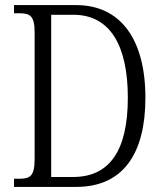

<svg xmlns="http://www.w3.org/2000/svg" viewBox="-20 -734 640 754"><path d="M35 0H279C464 0 551 -131 551 -350C551 -579 454 -714 279 -714H35V-682H53C98 -682 116 -673 116 -606V-111C116 -42 99 -32 54 -32H35ZM267 -39H181V-676H268C412 -676 482 -556 482 -350C482 -145 412 -39 267 -39Z"/></svg>

Font: Noto Serif Devanagari Condensed Light
Style: Regular
Weight: 300
Width: 3
Designer: Universal Thirst, Indian Type Foundry and the Monotype Design Team
Foundry: Monotype Imaging Inc.
Version: Version 2.004